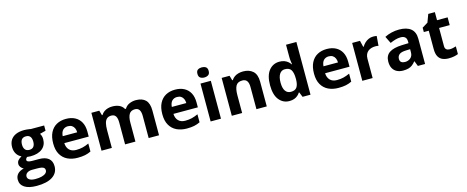

<svg xmlns="http://www.w3.org/2000/svg" viewBox="-45 -1597 6496 2673"><g transform="rotate(-15 3203.5 -260.0)"><path d="M237.8 240.2Q123.5 240.2 63.2 200.4Q2.9 160.6 2.9 88.9Q2.9 39.6 33.7 6.3Q64.5 -26.9 124 -41Q101.1 -50.8 84 -73Q66.9 -95.2 66.9 -120.1Q66.9 -151.4 85 -172.1Q103 -192.9 137.2 -212.9Q94.2 -231.4 69.1 -272.5Q43.9 -313.5 43.9 -369.1Q43.9 -428.7 70.1 -470.5Q96.2 -512.2 146.2 -534.2Q196.3 -556.2 268.1 -556.2Q283.2 -556.2 303.2 -554.2Q323.2 -552.2 340.1 -549.8Q356.9 -547.4 362.8 -545.9H553.2V-470.2L467.8 -448.2Q479.5 -430.2 485.4 -409.7Q491.2 -389.2 491.2 -366.2Q491.2 -278.3 429.9 -229.2Q368.7 -180.2 259.8 -180.2Q233.9 -181.6 210.9 -184.1Q199.7 -175.3 193.8 -165.5Q188 -155.8 188 -145Q188 -134.3 197 -127.2Q206.1 -120.1 224.4 -116.5Q242.7 -112.8 270 -112.8H362.8Q452.6 -112.8 499.8 -74.2Q546.9 -35.6 546.9 39.1Q546.9 134.8 467 187.5Q387.2 240.2 237.8 240.2ZM244.1 143.1Q297.4 143.1 335.7 133.1Q374 123 394.5 104.7Q415 86.4 415 61Q415 40.5 403.1 28.6Q391.1 16.6 366.9 11.7Q342.8 6.8 305.2 6.8H228Q200.7 6.8 179 15.6Q157.2 24.4 144.5 40.3Q131.8 56.2 131.8 77.1Q131.8 107.9 161.4 125.5Q190.9 143.1 244.1 143.1ZM268.1 -271Q310.1 -271 329.6 -296.9Q349.1 -322.8 349.1 -367.2Q349.1 -416.5 328.9 -441.2Q308.6 -465.8 268.1 -465.8Q227.1 -465.8 206.5 -441.2Q186 -416.5 186 -367.2Q186 -322.8 206.3 -296.9Q226.6 -271 268.1 -271Z M868.2 -556.2Q943.8 -556.2 998.5 -527.1Q1053.2 -498 1083 -442.9Q1112.8 -387.7 1112.8 -308.1V-235.8H760.7Q763.2 -172.9 798.6 -137Q834 -101.1 897 -101.1Q949.2 -101.1 992.7 -111.8Q1036.1 -122.6 1082 -144V-28.8Q1041.5 -8.8 997.3 0.5Q953.1 9.8 890.1 9.8Q808.1 9.8 744.9 -20.5Q681.6 -50.8 645.8 -112.8Q609.9 -174.8 609.9 -269Q609.9 -364.7 642.3 -428.5Q674.8 -492.2 732.9 -524.2Q791 -556.2 868.2 -556.2ZM869.1 -450.2Q825.7 -450.2 797.1 -422.4Q768.6 -394.5 764.2 -335H973.1Q972.7 -368.2 961.2 -394Q949.7 -419.9 927 -435.1Q904.3 -450.2 869.1 -450.2Z M1875 -556.2Q1967.8 -556.2 2015.4 -508.5Q2063 -460.9 2063 -356V0H1913.6V-318.8Q1913.6 -377.4 1893.6 -407.2Q1873.5 -437 1831.5 -437Q1772.5 -437 1747.6 -394.8Q1722.7 -352.5 1722.7 -273.9V0H1573.7V-318.8Q1573.7 -357.9 1564.9 -384.3Q1556.2 -410.6 1538.1 -423.8Q1520 -437 1491.7 -437Q1450.2 -437 1426.5 -416.3Q1402.8 -395.5 1392.8 -355.2Q1382.8 -314.9 1382.8 -256.8V0H1233.9V-545.9H1347.7L1367.7 -476.1H1376Q1392.6 -504.4 1417.7 -522Q1442.9 -539.6 1473.1 -547.9Q1503.4 -556.2 1534.7 -556.2Q1594.7 -556.2 1636.5 -536.6Q1678.2 -517.1 1700.7 -476.1H1713.9Q1738.3 -518.1 1783 -537.1Q1827.6 -556.2 1875 -556.2Z M2440.9 -556.2Q2516.6 -556.2 2571.3 -527.1Q2626 -498 2655.8 -442.9Q2685.5 -387.7 2685.5 -308.1V-235.8H2333.5Q2335.9 -172.9 2371.3 -137Q2406.7 -101.1 2469.7 -101.1Q2522 -101.1 2565.4 -111.8Q2608.9 -122.6 2654.8 -144V-28.8Q2614.3 -8.8 2570.1 0.5Q2525.9 9.8 2462.9 9.8Q2380.9 9.8 2317.6 -20.5Q2254.4 -50.8 2218.5 -112.8Q2182.6 -174.8 2182.6 -269Q2182.6 -364.7 2215.1 -428.5Q2247.6 -492.2 2305.7 -524.2Q2363.8 -556.2 2440.9 -556.2ZM2441.9 -450.2Q2398.4 -450.2 2369.9 -422.4Q2341.3 -394.5 2336.9 -335H2545.9Q2545.4 -368.2 2533.9 -394Q2522.5 -419.9 2499.8 -435.1Q2477.1 -450.2 2441.9 -450.2Z M2955.6 -545.9V0H2806.6V-545.9ZM2881.3 -759.8Q2914.6 -759.8 2938.5 -744.4Q2962.4 -729 2962.4 -687Q2962.4 -645.5 2938.5 -629.6Q2914.6 -613.8 2881.3 -613.8Q2847.7 -613.8 2824 -629.6Q2800.3 -645.5 2800.3 -687Q2800.3 -729 2824 -744.4Q2847.7 -759.8 2881.3 -759.8Z M3421.9 -556.2Q3509.3 -556.2 3562.5 -508.5Q3615.7 -460.9 3615.7 -356V0H3466.8V-318.8Q3466.8 -377.4 3445.6 -407.2Q3424.3 -437 3378.9 -437Q3310.5 -437 3285.6 -390.6Q3260.7 -344.2 3260.7 -256.8V0H3111.8V-545.9H3225.6L3245.6 -476.1H3253.9Q3271.5 -504.4 3297.6 -522Q3323.7 -539.6 3355.7 -547.9Q3387.7 -556.2 3421.9 -556.2Z M3941.9 9.8Q3850.6 9.8 3793.2 -61.8Q3735.8 -133.3 3735.8 -272Q3735.8 -412.1 3793.9 -484.1Q3852.1 -556.2 3945.8 -556.2Q3984.9 -556.2 4014.6 -545.4Q4044.4 -534.7 4066.2 -516.6Q4087.9 -498.5 4103 -476.1H4107.9Q4105 -491.7 4100.8 -522.2Q4096.7 -552.7 4096.7 -585V-759.8H4246.1V0H4131.8L4103 -70.8H4096.7Q4082.5 -48.3 4061.3 -30Q4040 -11.7 4010.7 -1Q3981.4 9.8 3941.9 9.8ZM3994.1 -108.9Q4055.2 -108.9 4080.3 -145.3Q4105.5 -181.6 4106.9 -254.9V-271Q4106.9 -350.6 4082.5 -392.8Q4058.1 -435.1 3991.7 -435.1Q3942.4 -435.1 3914.6 -392.6Q3886.7 -350.1 3886.7 -270Q3886.7 -189.9 3914.8 -149.4Q3942.9 -108.9 3994.1 -108.9Z M4627 -556.2Q4702.6 -556.2 4757.3 -527.1Q4812 -498 4841.8 -442.9Q4871.6 -387.7 4871.6 -308.1V-235.8H4519.5Q4522 -172.9 4557.4 -137Q4592.8 -101.1 4655.8 -101.1Q4708 -101.1 4751.5 -111.8Q4794.9 -122.6 4840.8 -144V-28.8Q4800.3 -8.8 4756.1 0.5Q4711.9 9.8 4648.9 9.8Q4566.9 9.8 4503.7 -20.5Q4440.4 -50.8 4404.5 -112.8Q4368.7 -174.8 4368.7 -269Q4368.7 -364.7 4401.1 -428.5Q4433.6 -492.2 4491.7 -524.2Q4549.8 -556.2 4627 -556.2ZM4627.9 -450.2Q4584.5 -450.2 4555.9 -422.4Q4527.3 -394.5 4522.9 -335H4731.9Q4731.4 -368.2 4720 -394Q4708.5 -419.9 4685.8 -435.1Q4663.1 -450.2 4627.9 -450.2Z M5297.4 -556.2Q5308.6 -556.2 5323.5 -554.9Q5338.4 -553.7 5347.7 -551.8L5336.4 -412.1Q5329.1 -414.6 5315.7 -415.8Q5302.2 -417 5292.5 -417Q5263.7 -417 5236.6 -409.7Q5209.5 -402.3 5188 -386Q5166.5 -369.6 5154.1 -343Q5141.6 -316.4 5141.6 -277.8V0H4992.7V-545.9H5105.5L5127.4 -454.1H5134.8Q5150.9 -481.9 5175 -505.1Q5199.2 -528.3 5230.2 -542.2Q5261.2 -556.2 5297.4 -556.2Z M5670.4 -557.1Q5780.3 -557.1 5838.9 -509.3Q5897.5 -461.4 5897.5 -363.8V0H5793.5L5764.6 -74.2H5760.7Q5737.3 -44.9 5712.9 -26.4Q5688.5 -7.8 5656.7 1Q5625 9.8 5579.6 9.8Q5531.2 9.8 5492.9 -8.8Q5454.6 -27.3 5432.6 -65.7Q5410.6 -104 5410.6 -163.1Q5410.6 -250 5471.7 -291.3Q5532.7 -332.5 5654.8 -336.9L5749.5 -339.8V-363.8Q5749.5 -406.7 5727.1 -426.8Q5704.6 -446.8 5664.6 -446.8Q5625 -446.8 5586.9 -435.5Q5548.8 -424.3 5510.7 -407.2L5461.4 -507.8Q5504.9 -530.8 5558.8 -543.9Q5612.8 -557.1 5670.4 -557.1ZM5749.5 -252.9 5691.9 -251Q5619.6 -249 5591.6 -225.1Q5563.5 -201.2 5563.5 -162.1Q5563.5 -127.9 5583.5 -113.5Q5603.5 -99.1 5635.7 -99.1Q5683.6 -99.1 5716.6 -127.4Q5749.5 -155.8 5749.5 -208Z M6280.8 -108.9Q6305.2 -108.9 6328.4 -113.8Q6351.6 -118.7 6374.5 -126V-15.1Q6350.6 -4.4 6315.2 2.7Q6279.8 9.8 6237.8 9.8Q6189 9.8 6150.1 -6.1Q6111.3 -22 6089.1 -61.3Q6066.9 -100.6 6066.9 -170.9V-434.1H5995.6V-497.1L6077.6 -546.9L6120.6 -662.1H6215.8V-545.9H6368.7V-434.1H6215.8V-170.9Q6215.8 -139.6 6233.6 -124.3Q6251.5 -108.9 6280.8 -108.9Z"/></g></svg>

Font: Wonky
Style: Regular
Weight: 400
Designer: Monotype Design Team
Foundry: Monotype Imaging Inc.
Version: Version 3.000